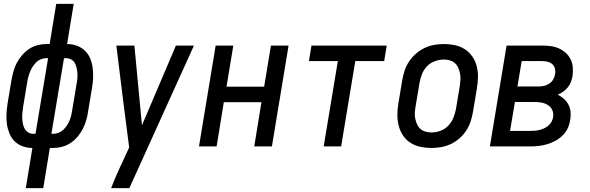

<svg xmlns="http://www.w3.org/2000/svg" viewBox="-20 -755 3040 990"><path d="M113 215 147 8Q120 8 96 -1Q72 -10 55 -27Q38 -44 28.5 -67.5Q19 -91 15.5 -116Q12 -141 13.5 -167.5Q15 -194 19 -221L39 -341Q43 -363 49 -385.5Q55 -408 66 -429.5Q77 -451 93.5 -470Q110 -489 130 -502.5Q150 -516 173.5 -522Q197 -528 219 -528H236L270 -735H360L326 -528Q353 -528 377 -519Q401 -510 418.5 -493Q436 -476 445.5 -452.5Q455 -429 458 -404Q461 -379 460 -352.5Q459 -326 454 -299L434 -179Q431 -157 424.5 -134.5Q418 -112 407 -90.5Q396 -69 380 -50Q364 -31 343.5 -17.5Q323 -4 299.5 2Q276 8 254 8H237L203 215ZM245 -65H254Q268 -65 282 -70.5Q296 -76 307 -86.5Q318 -97 326 -109.5Q334 -122 339.5 -136Q345 -150 348 -163.5Q351 -177 353 -191L373 -311Q376 -326 378 -341.5Q380 -357 379.5 -371.5Q379 -386 376 -400.5Q373 -415 367 -427.5Q361 -440 348.5 -447.5Q336 -455 321 -455H310ZM152 -65H163L228 -455H219Q205 -455 191 -449.5Q177 -444 166.5 -433.5Q156 -423 148 -410.5Q140 -398 134.5 -384Q129 -370 125.5 -356.5Q122 -343 120 -329L100 -209Q98 -194 96 -178.5Q94 -163 94.5 -148.5Q95 -134 97.5 -119.5Q100 -105 106.5 -92.5Q113 -80 125 -72.5Q137 -65 152 -65Z M553 215Q567 179 582.5 143.5Q598 108 615 73L646 5L615 -236L580 -520H673L712 -109L887 -520H980L647 215Z M1006 0 1092 -520H1183L1148 -308H1342L1377 -520H1468L1382 0H1291L1328 -228H1134L1097 0Z M1649 0 1722 -440H1573L1586 -520H1974L1961 -440H1812L1739 0Z M2204 8Q2175 8 2147 2Q2119 -4 2096 -19Q2073 -34 2058 -56.5Q2043 -79 2036 -106Q2029 -133 2029 -162Q2029 -191 2034 -221L2054 -341Q2058 -365 2066 -390Q2074 -415 2089 -437.5Q2104 -460 2124.5 -478Q2145 -496 2169 -507.5Q2193 -519 2218.5 -523.5Q2244 -528 2269 -528Q2298 -528 2326 -522Q2354 -516 2377 -501Q2400 -486 2415.5 -463.5Q2431 -441 2438 -414Q2445 -387 2444.5 -358Q2444 -329 2439 -299L2419 -179Q2415 -155 2407 -130Q2399 -105 2384.5 -82.5Q2370 -60 2349.5 -42Q2329 -24 2305 -12.5Q2281 -1 2255 3.5Q2229 8 2204 8ZM2205 -72Q2228 -72 2251 -80.5Q2274 -89 2291 -106.5Q2308 -124 2317.5 -147Q2327 -170 2331 -193L2351 -313Q2353 -329 2354 -345Q2355 -361 2352 -376Q2349 -391 2343 -405Q2337 -419 2326 -429Q2315 -439 2300 -443.5Q2285 -448 2269 -448Q2246 -448 2222.5 -439.5Q2199 -431 2182 -413.5Q2165 -396 2156 -373Q2147 -350 2143 -327L2123 -207Q2120 -191 2119 -175Q2118 -159 2121 -144Q2124 -129 2130 -115Q2136 -101 2147 -91Q2158 -81 2173.5 -76.5Q2189 -72 2205 -72Z M2714 0H2506L2592 -520H2776Q2799 -520 2821 -517Q2843 -514 2862.5 -505Q2882 -496 2897.5 -482Q2913 -468 2922.5 -448.5Q2932 -429 2933.5 -407Q2935 -385 2932 -362Q2929 -347 2923.5 -332Q2918 -317 2907.5 -304.5Q2897 -292 2884 -282.5Q2871 -273 2856 -267Q2873 -258 2887.5 -245.5Q2902 -233 2911 -215.5Q2920 -198 2922 -178Q2924 -158 2920 -137Q2917 -115 2907.5 -94Q2898 -73 2881 -56.5Q2864 -40 2843.5 -29Q2823 -18 2801.5 -11.5Q2780 -5 2758 -2.5Q2736 0 2714 0ZM2648 -309H2755Q2770 -309 2784.5 -312Q2799 -315 2812 -323.5Q2825 -332 2832.5 -345.5Q2840 -359 2842 -373Q2845 -387 2841.5 -401Q2838 -415 2828 -424Q2818 -433 2804.5 -436.5Q2791 -440 2776 -440H2670ZM2610 -80H2714Q2726 -80 2738 -81Q2750 -82 2762 -85Q2774 -88 2786 -93.5Q2798 -99 2808 -107.5Q2818 -116 2824 -127.5Q2830 -139 2832 -151Q2835 -170 2828 -186.5Q2821 -203 2806.5 -212.5Q2792 -222 2774.5 -225.5Q2757 -229 2738 -229H2635Z"/></svg>

Font: Iosevka Medium Oblique
Style: Regular
Weight: 500
Italic angle: -9°
Monospace: yes
Designer: Belleve Invis
Foundry: Belleve Invis
Version: Version 32.5.0; ttfautohint (v1.8.4)